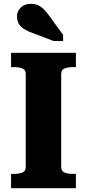

<svg xmlns="http://www.w3.org/2000/svg" viewBox="-20 -987 456 1007"><path d="M115 -111V-599Q115 -621 97.5 -628Q80 -635 54 -635H38V-710H378V-635H363Q336 -635 318.5 -628Q301 -621 301 -599V-111Q301 -89 318.5 -82Q336 -75 363 -75H378V0H38V-75H54Q80 -75 97.5 -82Q115 -89 115 -111ZM242 -899Q228 -919 213.5 -934.5Q199 -950 182 -958.5Q165 -967 142 -967Q109 -967 89 -947.5Q69 -928 69 -900Q69 -878 79 -861.5Q89 -845 110 -832.5Q131 -820 161 -810L261 -772H311V-804Z"/></svg>

Font: Roboto Serif 20pt
Style: Bold
Weight: 700
Version: Version 1.008